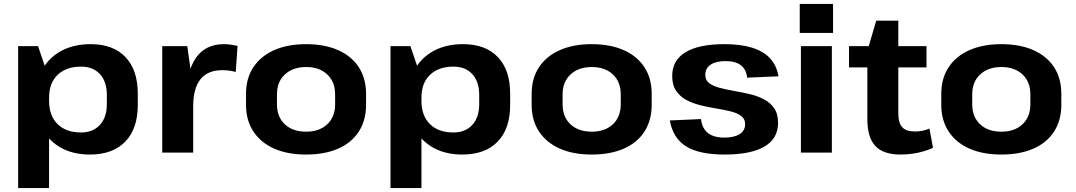

<svg xmlns="http://www.w3.org/2000/svg" viewBox="-20 -774 5456 974"><path d="M436 10Q354 10 293 -22.5Q232 -55 198 -114.5Q164 -174 164 -255V-289Q164 -369 198.5 -427.5Q233 -486 295 -518Q357 -550 440 -550Q554 -550 616.5 -484.5Q679 -419 679 -298V-242Q679 -121 615.5 -55.5Q552 10 436 10ZM72 -540H173L229 -375V180H72ZM391 -102Q452 -102 487 -140.5Q522 -179 522 -246V-292Q522 -360 487 -398Q452 -436 391 -436Q316 -436 272.5 -394.5Q229 -353 229 -279V-262Q229 -187 272 -144.5Q315 -102 391 -102Z M803 -540H930L960 -327V0H803ZM925 -273Q925 -410 973.5 -480Q1022 -550 1116 -550Q1133 -550 1150.5 -547.5Q1168 -545 1185 -541L1176 -409Q1143 -418 1107 -418Q1034 -418 997 -372Q960 -326 960 -233Z M1533 10Q1438 10 1370 -20.5Q1302 -51 1265 -107.5Q1228 -164 1228 -242V-298Q1228 -376 1265 -432.5Q1302 -489 1370.5 -519.5Q1439 -550 1533 -550Q1627 -550 1695.5 -519.5Q1764 -489 1800.5 -432.5Q1837 -376 1837 -298V-242Q1837 -164 1800.5 -107Q1764 -50 1695.5 -20Q1627 10 1533 10ZM1533 -106Q1600 -106 1640 -143.5Q1680 -181 1680 -245V-295Q1680 -359 1640 -396.5Q1600 -434 1533 -434Q1466 -434 1425.5 -396.5Q1385 -359 1385 -295V-245Q1385 -181 1425 -143.5Q1465 -106 1533 -106Z M2325 10Q2243 10 2182 -22.5Q2121 -55 2087 -114.5Q2053 -174 2053 -255V-289Q2053 -369 2087.5 -427.5Q2122 -486 2184 -518Q2246 -550 2329 -550Q2443 -550 2505.5 -484.5Q2568 -419 2568 -298V-242Q2568 -121 2504.5 -55.5Q2441 10 2325 10ZM1961 -540H2062L2118 -375V180H1961ZM2280 -102Q2341 -102 2376 -140.5Q2411 -179 2411 -246V-292Q2411 -360 2376 -398Q2341 -436 2280 -436Q2205 -436 2161.5 -394.5Q2118 -353 2118 -279V-262Q2118 -187 2161 -144.5Q2204 -102 2280 -102Z M2982 10Q2887 10 2819 -20.5Q2751 -51 2714 -107.5Q2677 -164 2677 -242V-298Q2677 -376 2714 -432.5Q2751 -489 2819.5 -519.5Q2888 -550 2982 -550Q3076 -550 3144.5 -519.5Q3213 -489 3249.5 -432.5Q3286 -376 3286 -298V-242Q3286 -164 3249.5 -107Q3213 -50 3144.5 -20Q3076 10 2982 10ZM2982 -106Q3049 -106 3089 -143.5Q3129 -181 3129 -245V-295Q3129 -359 3089 -396.5Q3049 -434 2982 -434Q2915 -434 2874.5 -396.5Q2834 -359 2834 -295V-245Q2834 -181 2874 -143.5Q2914 -106 2982 -106Z M3656 10Q3527 10 3460.5 -31.5Q3394 -73 3378 -163L3536 -170Q3542 -122 3571.5 -99Q3601 -76 3655 -76Q3705 -76 3732.5 -94Q3760 -112 3760 -144Q3760 -171 3739.5 -186Q3719 -201 3686.5 -209Q3654 -217 3614.5 -223.5Q3575 -230 3535.5 -239.5Q3496 -249 3463.5 -266Q3431 -283 3410.5 -312.5Q3390 -342 3390 -389Q3390 -468 3457.5 -509Q3525 -550 3655 -550Q3738 -550 3795.5 -532Q3853 -514 3886.5 -478Q3920 -442 3929 -387L3770 -380Q3766 -422 3738.5 -443Q3711 -464 3661 -464Q3612 -464 3585 -446Q3558 -428 3558 -394Q3558 -367 3578 -352Q3598 -337 3630.5 -328.5Q3663 -320 3702.5 -313Q3742 -306 3781.5 -297Q3821 -288 3854 -271Q3887 -254 3907 -225.5Q3927 -197 3927 -150Q3927 -71 3858 -30.5Q3789 10 3656 10Z M4200 -540V0H4043V-540ZM4206 -754V-607H4037V-754Z M4548 10Q4461 10 4420.5 -33.5Q4380 -77 4380 -169V-516L4425 -669H4537V-201Q4537 -151 4556.5 -129Q4576 -107 4622 -107Q4640 -107 4659 -110.5Q4678 -114 4695 -122L4713 -24Q4691 -14 4664 -6Q4637 2 4607 6Q4577 10 4548 10ZM4287 -540H4680V-432H4287Z M5060 10Q4965 10 4897 -20.5Q4829 -51 4792 -107.5Q4755 -164 4755 -242V-298Q4755 -376 4792 -432.5Q4829 -489 4897.5 -519.5Q4966 -550 5060 -550Q5154 -550 5222.5 -519.5Q5291 -489 5327.5 -432.5Q5364 -376 5364 -298V-242Q5364 -164 5327.5 -107Q5291 -50 5222.5 -20Q5154 10 5060 10ZM5060 -106Q5127 -106 5167 -143.5Q5207 -181 5207 -245V-295Q5207 -359 5167 -396.5Q5127 -434 5060 -434Q4993 -434 4952.5 -396.5Q4912 -359 4912 -295V-245Q4912 -181 4952 -143.5Q4992 -106 5060 -106Z"/></svg>

Font: Pathway Extreme 72pt
Style: Bold
Weight: 700
Designer: Eduardo Rodriguez Tunni
Foundry: Eduardo Rodriguez Tunni
Version: Version 1.001;gftools[0.9.26]